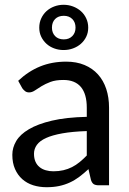

<svg xmlns="http://www.w3.org/2000/svg" viewBox="-20 -774 539 802"><path d="M31.5 0ZM393.5 0Q379.5 0 372 -4.5Q364.5 -9 360 -22L349.5 -67.5Q330 -49.5 311 -35.2Q292 -21 271.2 -11.5Q250.5 -2 227 3Q203.5 8 174.5 8Q144.5 8 118.5 -0.2Q92.5 -8.5 73.2 -25.5Q54 -42.5 42.8 -67.8Q31.5 -93 31.5 -127.5Q31.5 -157.5 47.8 -185Q64 -212.5 100.8 -234.2Q137.5 -256 196.8 -270Q256 -284 342.5 -286V-324Q342.5 -381.5 317.8 -410.8Q293 -440 245 -440Q212.5 -440 190.8 -431.8Q169 -423.5 153.2 -413.8Q137.5 -404 125.5 -396Q113.5 -388 101.5 -388Q91.5 -388 84.8 -393.2Q78 -398.5 73 -405.5L56 -436.5Q98.5 -476.5 147.8 -496.5Q197 -516.5 256.5 -516.5Q299.5 -516.5 333 -502.5Q366.5 -488.5 389.2 -463.2Q412 -438 423.8 -402.5Q435.5 -367 435.5 -324V0ZM203 -58.5Q225.5 -58.5 244.8 -63Q264 -67.5 280.8 -76Q297.5 -84.5 312.5 -96.8Q327.5 -109 342.5 -124.5V-226.5Q282.5 -224.5 240.5 -217Q198.5 -209.5 172.2 -197.5Q146 -185.5 134 -168.8Q122 -152 122 -132Q122 -112.5 128.2 -98.5Q134.5 -84.5 145.5 -75.8Q156.5 -67 171.2 -62.8Q186 -58.5 203 -58.5ZM144 -658.5Q144 -679.5 152.2 -697.2Q160.5 -715 174.2 -727.5Q188 -740 206.5 -747Q225 -754 245.5 -754Q266.5 -754 285 -747Q303.5 -740 317.8 -727.5Q332 -715 340.2 -697.2Q348.5 -679.5 348.5 -658.5Q348.5 -637.5 340.2 -620.5Q332 -603.5 317.8 -591Q303.5 -578.5 285 -571.8Q266.5 -565 245.5 -565Q225 -565 206.5 -571.8Q188 -578.5 174.2 -591Q160.5 -603.5 152.2 -620.5Q144 -637.5 144 -658.5ZM197 -658.5Q197 -637 210.2 -623.2Q223.5 -609.5 246.5 -609.5Q268.5 -609.5 282 -623.2Q295.5 -637 295.5 -658.5Q295.5 -681 282 -694.5Q268.5 -708 246.5 -708Q223.5 -708 210.2 -694.5Q197 -681 197 -658.5Z"/></svg>

Font: Lato Medium
Style: Regular
Weight: 500
Designer: Lukasz Dziedzic
Foundry: tyPoland Lukasz Dziedzic
Version: Version 2.006; 2014-01-15